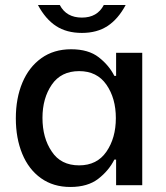

<svg xmlns="http://www.w3.org/2000/svg" viewBox="-20 -737 659 764"><path d="M43 -266Q43 -346 69 -408Q95 -470 144.5 -505.5Q194 -541 263 -541Q332 -541 373 -509Q414 -477 435 -435H442V-527H546V0H442V-102H435Q413 -58 371 -25.5Q329 7 260 7Q192 7 143 -28Q94 -63 68.5 -125Q43 -187 43 -266ZM186 -134Q222 -79 295 -79Q366 -79 403.5 -133.5Q441 -188 441 -267Q441 -346 403.5 -400Q366 -454 295 -454Q223 -454 186 -400Q149 -346 149 -268Q149 -188 186 -134ZM218 -717Q244 -667 306 -667Q367 -667 393 -717H480Q450 -661 408 -633.5Q366 -606 306 -606Q245 -606 203 -633.5Q161 -661 131 -717Z"/></svg>

Font: Lopes Sans Medium
Style: Regular
Weight: 500
Designer: Gabriel Lam, Diego Maldonado
Foundry: TypeRant, Foresti Design
Version: Version 4.000